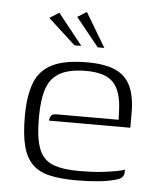

<svg xmlns="http://www.w3.org/2000/svg" viewBox="-46 -618 545 666"><g transform="rotate(5 226.0 -285.5)"><path d="M244 7Q190 7 152 -1.5Q114 -10 91 -32.5Q68 -55 57.5 -95Q47 -135 47 -198Q47 -269 64 -314.5Q81 -360 124.5 -382Q168 -404 247 -404Q308 -404 345 -387.5Q382 -371 398.5 -335Q415 -299 415 -243V-191H132Q132 -201 137 -208Q142 -215 155 -215H372L371 -245Q369 -313 341 -343.5Q313 -374 246 -374Q189 -374 156 -356.5Q123 -339 109.5 -301Q96 -263 96 -198Q96 -127 110.5 -90Q125 -53 159 -39.5Q193 -26 251 -26Q270 -26 293.5 -27Q317 -28 340 -31Q363 -34 382 -37.5Q401 -41 409 -45V-35Q409 -27 403.5 -19.5Q398 -12 380 -7Q356 0 321.5 3.5Q287 7 244 7ZM197 -459 102 -546 135 -567 221 -459ZM278 -459 198 -558 230 -578 301 -459Z"/></g></svg>

Font: Genos Thin Light
Style: Regular
Weight: 300
Version: Version 1.010